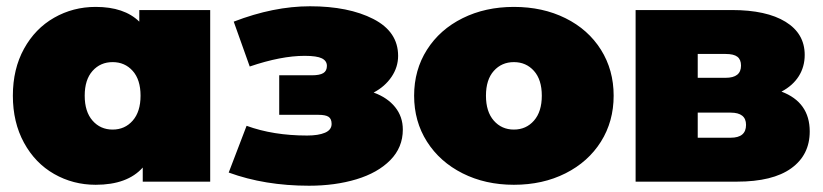

<svg xmlns="http://www.w3.org/2000/svg" viewBox="-20 -579 2622 612"><path d="M650 -547V0H435V-45Q386 10 285 10Q213 10 152.5 -24.5Q92 -59 56.5 -124Q21 -189 21 -274Q21 -359 56.5 -423.5Q92 -488 152.5 -522.5Q213 -557 285 -557Q376 -557 424 -510V-547ZM428 -274Q428 -325 403 -353Q378 -381 339 -381Q300 -381 275 -353Q250 -325 250 -274Q250 -223 275 -194.5Q300 -166 339 -166Q378 -166 403 -194.5Q428 -223 428 -274Z M1264 -166Q1264 -109 1224 -68.5Q1184 -28 1116 -7.5Q1048 13 965 13Q824 13 709 -29L766 -178Q851 -147 959 -147Q995 -147 1016 -156Q1037 -165 1037 -184Q1037 -200 1027.5 -206.5Q1018 -213 995 -213H870V-339H974Q999 -339 1010.5 -346Q1022 -353 1022 -369Q1022 -385 1006 -393Q990 -401 951 -401Q876 -401 776 -367L725 -510Q852 -559 968 -559Q1091 -559 1170 -518.5Q1249 -478 1249 -401Q1249 -365 1228 -334Q1207 -303 1171 -284Q1215 -268 1239.5 -237.5Q1264 -207 1264 -166Z M1300 -274Q1300 -356 1341 -420.5Q1382 -485 1454.5 -521Q1527 -557 1618 -557Q1710 -557 1782.5 -521Q1855 -485 1895.5 -420.5Q1936 -356 1936 -274Q1936 -192 1895.5 -127.5Q1855 -63 1782.5 -26.5Q1710 10 1618 10Q1527 10 1454.5 -26.5Q1382 -63 1341 -127.5Q1300 -192 1300 -274ZM1707 -274Q1707 -325 1682 -353Q1657 -381 1618 -381Q1579 -381 1554 -353Q1529 -325 1529 -274Q1529 -223 1554 -194.5Q1579 -166 1618 -166Q1657 -166 1682 -194.5Q1707 -223 1707 -274Z M2561 -160Q2561 -85 2502 -42.5Q2443 0 2329 0H2006V-547H2313Q2423 -547 2484 -509.5Q2545 -472 2545 -404Q2545 -366 2526 -336Q2507 -306 2471 -287Q2561 -253 2561 -160ZM2204 -331H2293Q2342 -331 2342 -370Q2342 -389 2330.5 -398Q2319 -407 2293 -407H2204ZM2358 -181Q2358 -220 2309 -220H2204V-140H2309Q2358 -140 2358 -181Z"/></svg>

Font: Montserrat Alternates Black
Style: Regular
Weight: 900
Designer: Julieta Ulanovsky
Foundry: Julieta Ulanovsky
Version: Version 7.200